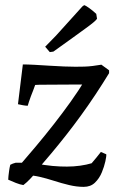

<svg xmlns="http://www.w3.org/2000/svg" viewBox="-20 -716 458 748"><path d="M306 12Q279 12 249.5 5Q220 -2 189 -12Q161 -21 135 -27Q109 -33 89 -33L120 -45Q110 -32 96.5 -18Q83 -4 71 5Q58 3 41.5 -3.5Q25 -10 12 -16Q12 -22 13 -30.5Q14 -39 15.5 -50.5Q17 -62 20 -74Q29 -79 41 -82H101L44 -57Q83 -102 119.5 -145.5Q156 -189 190 -232.5Q224 -276 255.5 -320Q287 -364 316 -412L345 -387Q288 -387 238.5 -386.5Q189 -386 157 -386Q125 -386 117 -385Q114 -376 109.5 -364.5Q105 -353 100.5 -341.5Q96 -330 93 -320Q90 -310 88 -304Q81 -304 69.5 -306Q58 -308 50 -310L69 -465Q87 -465 115 -463.5Q143 -462 173 -460Q203 -458 230 -457Q257 -456 274 -456Q294 -456 309.5 -456.5Q325 -457 341 -459Q357 -461 375 -464L405 -442V-431Q380 -390 352.5 -348.5Q325 -307 296 -267Q267 -227 237.5 -189.5Q208 -152 179.5 -118Q151 -84 125 -54L117 -79Q135 -76 152 -73.5Q169 -71 184.5 -69.5Q200 -68 214.5 -67.5Q229 -67 241 -67Q267 -67 292 -70.5Q317 -74 337 -80Q346 -91 355.5 -102Q365 -113 373 -124L394 -115Q395 -108 390.5 -87.5Q386 -67 376.5 -44Q367 -21 350 -4.5Q333 12 306 12ZM174 -513 156 -534 198 -577 301 -691 308 -696Q313 -695 327 -685Q341 -675 355 -662L358 -643Q356 -639 345.5 -630Q335 -621 315 -606.5Q295 -592 264 -569.5Q233 -547 188 -515Z"/></svg>

Font: Labrada Medium
Style: Italic
Weight: 500
Italic angle: -7°
Designer: Mercedes Jáuregui
Foundry: Omnibus-Type Team
Version: Version 1.000